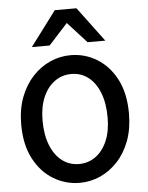

<svg xmlns="http://www.w3.org/2000/svg" viewBox="-64 -1042 854 1106"><g transform="rotate(-5 363.0 -489.5)"><path d="M544.4 -349.1Q544.4 -432.1 520.8 -492.2Q497.1 -552.2 455.1 -584.5Q413.1 -616.7 357.9 -616.7Q303.2 -616.7 260.5 -585.7Q217.8 -554.7 193.6 -498Q169.4 -441.4 169.4 -363.8Q169.4 -281.7 193.1 -221.7Q216.8 -161.6 259.3 -128.9Q301.8 -96.2 357.9 -96.2Q410.6 -96.2 452.9 -126.2Q495.1 -156.2 519.8 -212.9Q544.4 -269.5 544.4 -349.1ZM668.9 -361.3Q668.9 -273.4 643.1 -204.1Q617.2 -134.8 572.5 -86.7Q527.8 -38.6 471.2 -13.2Q414.6 12.2 353 12.2Q271 12.2 200.7 -30Q130.4 -72.3 87.6 -153.6Q44.9 -234.9 44.9 -351.6Q44.9 -439.5 71 -508.5Q97.2 -577.6 142.1 -626Q187 -674.3 243.9 -699.7Q300.8 -725.1 362.8 -725.1Q444.3 -725.1 514.2 -682.9Q584 -640.6 626.5 -559.6Q668.9 -478.5 668.9 -361.3ZM247.6 -791H145L294.9 -991.2H420.4L569.8 -791H467.3L357.4 -911.6Z"/></g></svg>

Font: Kanchenjunga
Style: Bold
Weight: 700
Designer: Becca Hirsbrunner Spalinger
Foundry: SIL International
Version: Version 2.001